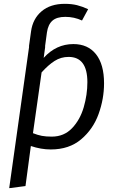

<svg xmlns="http://www.w3.org/2000/svg" viewBox="-20 -768 615 1002"><path d="M523 -333Q523 -252 494.5 -173Q466 -94 403.5 -41Q341 12 245 12Q194 12 141 -6L113 203L28 214L132 -525H131L142 -604Q151 -670 197 -709Q243 -748 318 -748Q354 -748 382 -741Q410 -734 440 -720L408 -661Q367 -680 321 -680Q276 -680 253.5 -660Q231 -640 225 -599L215 -525H216L208 -466Q273 -538 363 -538Q439 -538 481 -485Q523 -432 523 -333ZM436 -339Q436 -471 338 -471Q298 -471 265 -450Q232 -429 197 -390L152 -73Q177 -63 198.5 -59Q220 -55 250 -55Q314 -55 356 -99Q398 -143 417 -208.5Q436 -274 436 -339Z"/></svg>

Font: FiraGO Book
Style: Italic
Weight: 350
Italic angle: -8°
Designer: bBox Type GmbH
Foundry: bBox Type GmbH
Version: Version 1.001